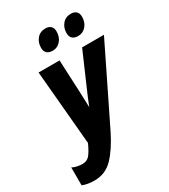

<svg xmlns="http://www.w3.org/2000/svg" viewBox="-242 -1027 1007 1142"><g transform="rotate(-30 261.5 -456.0)"><path d="M-20 -5V-128Q-7 -120 13 -116Q33 -112 49 -112Q79 -112 97 -132Q115 -152 139 -204L94 -714H238L248 -496L252 -385Q274 -441 304 -509L393 -714H543L288 -193Q240 -97 188.5 -44Q137 9 62 9Q14 9 -20 -5ZM180 -834Q180 -870 201.5 -895.5Q223 -921 260 -921Q283 -921 296 -908.5Q309 -896 309 -873Q309 -834 287 -809Q265 -784 234 -784Q180 -784 180 -834ZM355 -834Q355 -870 376.5 -895.5Q398 -921 435 -921Q458 -921 471 -908.5Q484 -896 484 -873Q484 -834 462 -809Q440 -784 408 -784Q382 -784 368.5 -796.5Q355 -809 355 -834Z"/></g></svg>

Font: Noto Sans Display Ex Bold Cond
Style: Italic
Weight: 800
Width: 3
Italic angle: -12°
Designer: Monotype Design team
Foundry: Monotype Imaging Inc.
Version: Version 1.000